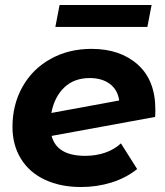

<svg xmlns="http://www.w3.org/2000/svg" viewBox="-20 -742 663 770"><path d="M603 -303Q603 -283 602 -273L187 -197Q208 -117 322 -117Q364 -117 401 -129.5Q438 -142 465 -167L530 -64Q485 -28 427 -10Q369 8 305 8Q222 8 159.5 -21.5Q97 -51 63.5 -106Q30 -161 30 -233Q30 -322 70 -393.5Q110 -465 182.5 -505.5Q255 -546 347 -546Q462 -546 532.5 -483Q603 -420 603 -303ZM186 -289 458 -339Q452 -382 420.5 -405.5Q389 -429 340 -429Q277 -429 237.5 -391Q198 -353 186 -289ZM219 -722H588L571 -634H202Z"/></svg>

Font: Montserrat Alternates
Style: Bold Italic
Weight: 700
Italic angle: -11.3°
Designer: Julieta Ulanovsky
Foundry: Julieta Ulanovsky
Version: Version 7.200